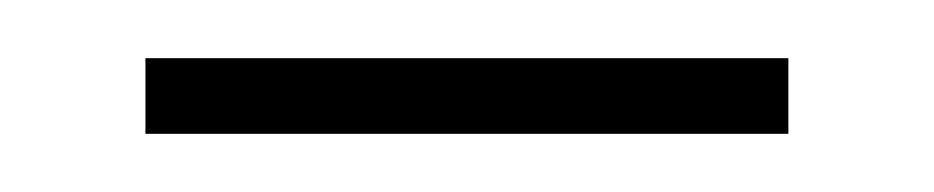

<svg xmlns="http://www.w3.org/2000/svg" viewBox="-20 -305 321 66"><path d="M30 -259V-285H251V-259Z"/></svg>

Font: Noto Sans Lao Looped Condensed Thin
Style: Regular
Weight: 100
Width: 3
Designer: Mark Frömberg, Ben Mitchell
Foundry: The Fontpad Ltd
Version: Version 1.002; ttfautohint (v1.8.4.7-5d5b)